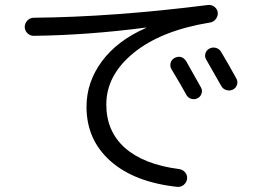

<svg xmlns="http://www.w3.org/2000/svg" viewBox="-20 -729 1040 777"><path d="M116.2 -584Q101.6 -584 90.8 -594.7Q80.1 -605.5 80.1 -620.1Q80.1 -634.8 90.8 -646Q101.6 -657.2 117.2 -657.2Q438.5 -660.2 823.2 -709Q836.9 -710 848.1 -701.2Q859.4 -692.4 861.3 -677.7Q862.3 -663.1 853 -651.4Q843.8 -639.6 829.1 -637.7Q631.8 -605.5 521 -515.1Q410.2 -424.8 410.2 -306.6Q410.2 -197.3 485.8 -130.4Q561.5 -63.5 704.1 -44.9Q718.8 -43 728.5 -32.2Q738.3 -21.5 737.3 -5.9Q735.4 8.8 724.1 18.6Q712.9 28.3 698.2 27.3Q524.4 8.8 427.2 -77.1Q330.1 -163.1 330.1 -296.9Q330.1 -396.5 392.1 -480.5Q454.1 -564.5 569.3 -615.2Q570.3 -615.2 570.3 -617.2H568.4Q336.9 -586.9 116.2 -584ZM685.5 -494.1Q714.8 -508.8 733.4 -481.4Q792 -377.9 793.9 -374Q799.8 -362.3 795.4 -349.6Q791 -336.9 778.8 -331.1Q766.6 -325.2 753.9 -329.1Q741.2 -333 734.4 -344.7Q720.7 -371.1 673.8 -449.2Q667 -460.9 670.4 -474.1Q673.8 -487.3 685.5 -494.1ZM875 -518.6Q902.3 -473.6 936.5 -411.1Q943.4 -399.4 939 -385.7Q934.6 -372.1 921.9 -366.2Q909.2 -360.4 895.5 -364.7Q881.8 -369.1 875 -381.8Q852.5 -421.9 815.4 -486.3Q807.6 -498 811 -511.7Q814.5 -525.4 827.1 -532.2Q839.8 -539.1 854 -535.2Q868.2 -531.2 875 -518.6Z"/></svg>

Font: Rounded-X Mgen+ 2m regular
Style: Regular
Weight: 400
Designer: [Source Han Sans]
Ryoko NISHIZUKA  (kana & ideographs); Paul D. Hunt (Latin, Greek & Cyrillic); Wenlong ZHANG  (bopomofo
Version: Version 1.059.20150602